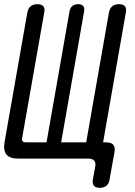

<svg xmlns="http://www.w3.org/2000/svg" viewBox="-28 -760 648 920"><path d="M450 140Q430 140 422 130Q414 120 417 100L428 40Q432 20 423.5 10Q415 0 395 0H60Q19 0 3 -19.5Q-13 -39 -6 -80L103 -700Q107 -720 119 -730Q131 -740 151 -740Q171 -740 179.5 -730Q188 -720 184 -700L78 -98Q76 -88 80.5 -83Q85 -78 95 -78H195L305 -705Q308 -722 318.5 -731Q329 -740 346 -740Q363 -740 370.5 -731Q378 -722 375 -705L265 -78H385L494 -700Q498 -720 510 -730Q522 -740 542 -740Q562 -740 570.5 -730Q579 -720 575 -700L466 -78H479Q505 -78 515 -66Q525 -54 520 -28L497 100Q494 120 482 130Q470 140 450 140Z"/></svg>

Font: Maple Mono
Style: Italic
Weight: 400
Italic angle: -10°
Monospace: yes
Designer: subframe7536
Version: Version 7.300